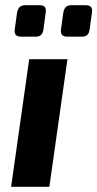

<svg xmlns="http://www.w3.org/2000/svg" viewBox="-20 -723 376 743"><path d="M241 -494 171 0H23L93 -494ZM131 -703Q148 -703 153.5 -696Q159 -689 157 -675L148 -609Q146 -595 139 -588Q132 -581 117 -581H62Q33 -581 37 -609L46 -674Q49 -689 56.5 -696Q64 -703 80 -703ZM310 -703Q326 -703 332 -696Q338 -689 336 -675L327 -610Q325 -595 318 -588Q311 -581 296 -581H241Q212 -581 216 -609L225 -674Q228 -690 235.5 -696.5Q243 -703 257 -703Z"/></svg>

Font: Exo 2
Style: Bold Italic
Weight: 700
Italic angle: -8°
Designer: Natanael Gama
Foundry: Natanael Gama
Version: Version 2.010